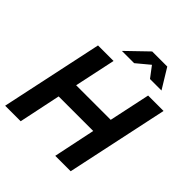

<svg xmlns="http://www.w3.org/2000/svg" viewBox="-243 -1080 1241 1241"><g transform="rotate(45 377.5 -460.0)"><path d="M7 0 156 -700H298L238 -418H554L614 -700H755L606 0H465L525 -287H209L149 0ZM290 -784 431 -920H569L652 -784H547L491 -858L402 -784Z"/></g></svg>

Font: Red Hat Display
Style: Bold Italic
Weight: 700
Italic angle: -12°
Designer: Pentagram, MCKL
Foundry: Pentagram, MCKL
Version: Version 1.023; ttfautohint (v1.8.3)